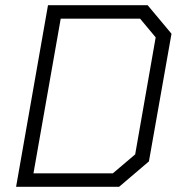

<svg xmlns="http://www.w3.org/2000/svg" viewBox="-20 -720 696 740"><path d="M165 -700H549L641 -590L554 -98L439 0H42ZM415 -52 501 -125 580 -576 520 -648H214L109 -52Z"/></svg>

Font: Chakra Petch Light
Style: Italic
Weight: 300
Italic angle: -10°
Designer: Katatrad Aksorn Co.,Ltd.
Foundry: Cadson Demak Co.,Ltd.
Version: Version 1.000; ttfautohint (v1.6)